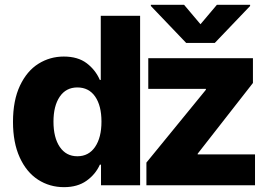

<svg xmlns="http://www.w3.org/2000/svg" viewBox="-20 -773 1138 801"><path d="M34.2 -264.6Q34.2 -354 63.2 -415.5Q92.3 -477.1 140.4 -507.1Q188.5 -537.1 246.1 -537.1Q304.7 -537.1 341.6 -509.3Q378.4 -481.4 396.5 -439.5H400.4V-707H564.5V0H401.4V-85.9H396.5Q378.4 -45.4 340.8 -18.8Q303.2 7.8 247.1 7.8Q187 7.8 138.7 -23.4Q90.3 -54.7 62.3 -116.2Q34.2 -177.7 34.2 -264.6ZM403.3 -265.6Q403.3 -332 377 -370.1Q350.6 -408.2 302.7 -408.2Q255.4 -408.2 229.2 -369.6Q203.1 -331.1 203.1 -265.6Q203.1 -198.7 229.5 -159.9Q255.9 -121.1 302.7 -121.1Q350.1 -121.1 376.7 -160.2Q403.3 -199.2 403.3 -265.6ZM590.8 -94.7 838.9 -398.4V-402.3H598.6V-530.3H1035.2V-426.8L804.7 -131.8V-128.9H1043.9V0H590.8ZM816.4 -671.9 884.8 -752.9H1023.4V-748L876 -593.8H756.8L609.4 -748V-752.9H748Z"/></svg>

Font: Pretendard JP ExtraBold
Style: Regular
Weight: 800
Designer: Base glyphs from Inter by Rasmus Andersson; Hangeul glyphs from Noto Sans CJK(Source Han Sans) by Jang Soo-young and Kan
Foundry: Kil Hyung-jin
Version: Version 1.309